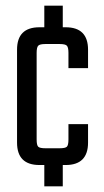

<svg xmlns="http://www.w3.org/2000/svg" viewBox="-20 -581 365 676"><path d="M290 -341H221V-395Q221 -414 215.5 -420Q210 -426 190 -426H140Q120 -426 114.5 -420Q109 -414 109 -395V-90Q109 -70 114.5 -64.5Q120 -59 140 -59H190Q210 -59 215.5 -64.5Q221 -70 221 -90V-144H290V-79Q290 0 211 0H201V75H136V0H119Q40 0 40 -79V-406Q40 -485 119 -485H136V-561H201V-485H211Q290 -485 290 -406Z"/></svg>

Font: Teko Light
Style: Regular
Weight: 300
Designer: Manushi Parikh, Jonny Pinhorn
Foundry: Indian Type Foundry
Version: Version 1.105;PS 1.0;hotconv 1.0.78;makeotf.lib2.5.61930; tt